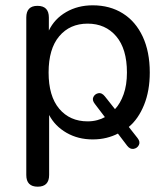

<svg xmlns="http://www.w3.org/2000/svg" viewBox="-20 -516 634 723"><path d="M122 187Q79 187 79 143V-450Q79 -494 121 -494Q164 -494 164 -450V-401Q185 -445 229 -470.5Q273 -496 329 -496Q394 -496 442.5 -465.5Q491 -435 517.5 -378Q544 -321 544 -243Q544 -174 522.5 -121Q501 -68 465 -38L498 4Q509 18 503 30Q497 42 483.5 44.5Q470 47 459 33L424 -13Q405 -3 381 3Q357 9 329 9Q274 9 230.5 -16Q187 -41 165 -83V143Q165 187 122 187ZM310 -59Q329 -59 346 -63.5Q363 -68 375 -75L337 -125Q326 -139 331.5 -150.5Q337 -162 350 -165Q363 -168 375 -153L413 -105Q433 -126 445.5 -161Q458 -196 458 -243Q458 -332 417.5 -379.5Q377 -427 310 -427Q243 -427 203 -379.5Q163 -332 163 -243Q163 -154 203 -106.5Q243 -59 310 -59Z"/></svg>

Font: Chiron GoRound TC N
Style: Regular
Weight: 350
Designer: Ryoko NISHIZUKA 西塚涼子 (kana, bopomofo & ideographs); Paul D. Hunt (Latin, Greek & Cyrillic); Sandoll Communications 산돌커뮤니
Foundry: Adobe
Version: Version 1.000;hotconv 1.1.1;makeotfexe 2.6.0